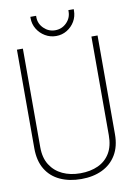

<svg xmlns="http://www.w3.org/2000/svg" viewBox="-94 -914 687 985"><g transform="rotate(-10 249.0 -421.5)"><path d="M361 -854H333V-847Q333 -813 308.5 -788.5Q284 -764 249 -764Q215 -764 190 -788.5Q165 -813 165 -847V-854H135V-847Q135 -816 150.5 -790.5Q166 -765 192 -749.5Q218 -734 249 -734Q280 -734 305.5 -749.5Q331 -765 346 -790.5Q361 -816 361 -847ZM458 -186V-700H426V-186Q426 -130 404 -93Q382 -56 342 -37.5Q302 -19 249 -19Q197 -19 156.5 -38Q116 -57 92.5 -94Q69 -131 69 -186V-700H38V-186Q38 -121 64.5 -77Q91 -33 139 -11Q187 11 249 11Q311 11 358 -11.5Q405 -34 431.5 -78Q458 -122 458 -186Z"/></g></svg>

Font: Advent Pro ExtraLight
Style: Regular
Weight: 250
Version: Version 3.000